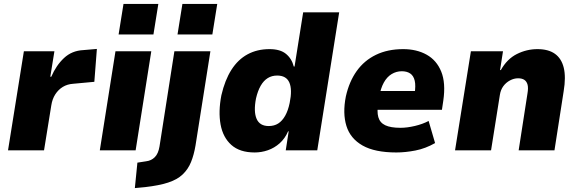

<svg xmlns="http://www.w3.org/2000/svg" viewBox="-20 -768 2954 981"><path d="M21 0 102 -506H258L237 -376H242Q267 -434 307 -471.5Q347 -509 405 -512L475 -518L462 -350L354 -340Q324 -338 301 -324Q278 -310 262.5 -286Q247 -262 242 -229L205 0Z M586 -592 611 -748H789L764 -592ZM490 0 570 -506H753L673 0Z M887 -592 912 -748H1090L1065 -592ZM669 193 682 63 727 56Q753 53 771 35Q789 17 795 -20L871 -506H1055L979 -25Q971 23 956 60Q941 97 913 123.5Q885 150 838.5 165Q792 180 722 188Z M1281 11Q1205 11 1162 -27.5Q1119 -66 1107 -132Q1095 -198 1111 -281Q1129 -359 1162.5 -411.5Q1196 -464 1245 -490.5Q1294 -517 1357 -517Q1412 -517 1441.5 -492.5Q1471 -468 1481 -428H1485L1529 -705H1713L1601 0H1440L1455 -97H1452Q1436 -60 1409 -36Q1382 -12 1349 -0.5Q1316 11 1281 11ZM1353 -124Q1381 -124 1401.5 -137Q1422 -150 1437 -176.5Q1452 -203 1460 -242Q1474 -310 1458.5 -346Q1443 -382 1396 -382Q1369 -382 1348 -369Q1327 -356 1312 -330Q1297 -304 1288 -265Q1275 -198 1291 -161Q1307 -124 1353 -124Z M2005 11Q1895 11 1832.5 -24.5Q1770 -60 1750 -124.5Q1730 -189 1747 -275Q1764 -351 1802.5 -405Q1841 -459 1901 -488Q1961 -517 2040 -517Q2109 -517 2160 -488.5Q2211 -460 2234.5 -402Q2258 -344 2245 -254L2238 -207H1885L1900 -303H2111L2098 -287Q2105 -330 2099 -355.5Q2093 -381 2076 -392.5Q2059 -404 2033 -404Q2005 -404 1981 -389.5Q1957 -375 1941 -346Q1925 -317 1917 -272L1913 -243Q1905 -198 1913 -169.5Q1921 -141 1948.5 -128Q1976 -115 2026 -115Q2060 -115 2100 -124.5Q2140 -134 2170 -150L2203 -37Q2154 -9 2102.5 1Q2051 11 2005 11Z M2305 0 2386 -506H2550L2535 -410H2539Q2571 -467 2621 -492Q2671 -517 2726 -517Q2782 -517 2815.5 -493Q2849 -469 2860.5 -421.5Q2872 -374 2860 -302L2813 0H2630L2675 -290Q2680 -319 2675.5 -335.5Q2671 -352 2659 -360Q2647 -368 2627 -368Q2606 -368 2585.5 -357Q2565 -346 2551.5 -327.5Q2538 -309 2534 -283L2489 0Z"/></svg>

Font: Nunito Sans 7pt SemiCondensed Black
Style: Italic
Weight: 900
Width: 4
Italic angle: -9°
Designer: Vernon Adams
Foundry: Vernon Adams
Version: Version 3.101;gftools[0.9.27]